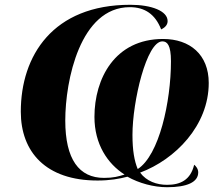

<svg xmlns="http://www.w3.org/2000/svg" viewBox="-20 -745 933 803"><path d="M679 38C762 38 809 17 809 -24C809 -39 799 -51 792 -56C777 8 734 28 679 28C635 28 593 13 566 -23C713 -78 853 -220 853 -398C853 -517 774 -582 662 -582C460 -582 375 -416 375 -256C375 -142 430 -60 501 -15C475 -7 455 -1 415 -1C311 -1 253 -78 253 -241C253 -408 315 -715 523 -715C585 -715 629 -686 654 -622C675 -632 681 -645 681 -657C681 -699 614 -725 525 -725C201 -725 67 -512 67 -278C67 -110 171 10 388 10C439 10 479 3 513 -6C561 21 622 38 679 38ZM556 -38C542 -72 534 -115 534 -181C534 -321 593 -572 659 -572C679 -572 695 -557 695 -489C695 -320 646 -96 556 -38Z"/></svg>

Font: Noto Serif Display ExtraBold
Style: Italic
Weight: 800
Italic angle: -12°
Designer: Monotype Design Team
Foundry: Monotype Imaging Inc.
Version: Version 2.009